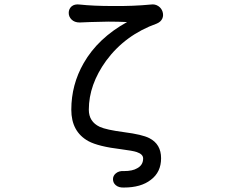

<svg xmlns="http://www.w3.org/2000/svg" viewBox="-20 -715 1040 877"><path d="M668.9 -694.3Q587.9 -686.5 496.1 -687.5Q406.2 -687.5 343.8 -694.3Q320.3 -697.3 306.6 -685.5Q293.9 -673.8 293.9 -656.2Q293.9 -638.7 306.6 -626Q320.3 -612.3 343.8 -612.3L392.6 -614.3Q447.3 -615.2 474.6 -616.2Q518.6 -616.2 560.5 -614.3Q427.7 -541 362.3 -426.8Q305.7 -328.1 305.7 -213.9Q305.7 -113.3 383.8 -70.3Q428.7 -45.9 534.2 -33.2Q586.9 -26.4 604.5 -20.5Q633.8 -10.7 633.8 8.8Q633.8 39.1 606.4 53.7Q585 66.4 546.9 66.4Q523.4 64.5 508.8 77.1Q496.1 87.9 496.1 103.5Q496.1 120.1 508.8 130.9Q522.5 142.6 545.9 141.6Q624 141.6 668.9 106.4Q715.8 71.3 715.8 7.8Q715.8 -56.6 662.1 -84Q629.9 -100.6 546.9 -111.3Q464.8 -122.1 435.5 -135.7Q385.7 -159.2 385.7 -213.9Q385.7 -328.1 464.8 -437.5Q551.8 -555.7 696.3 -607.4Q714.8 -615.2 721.7 -630.9Q727.5 -644.5 722.7 -661.1Q717.8 -676.8 704.1 -686.5Q688.5 -697.3 668.9 -694.3Z"/></svg>

Font: GungsuhChe
Style: Regular
Weight: 400
Monospace: yes
Version: Version 2.21